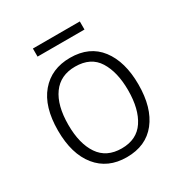

<svg xmlns="http://www.w3.org/2000/svg" viewBox="-160 -793 882 925"><g transform="rotate(-30 281.5 -330.0)"><path d="M282 10Q177 10 117.5 -63.5Q58 -137 58 -267Q58 -399 118.5 -470.5Q179 -542 283 -542Q391 -542 448 -467.5Q505 -393 505 -266Q505 -137 447 -63.5Q389 10 282 10ZM282 -39Q366 -39 407 -100.5Q448 -162 448 -267Q448 -368 409 -430.5Q370 -493 283 -493Q201 -493 158 -433.5Q115 -374 115 -266Q115 -161 156.5 -100Q198 -39 282 -39ZM151 -625V-670H412V-625Z"/></g></svg>

Font: Noto Sans Mono SemiCondensed Light
Style: Regular
Weight: 300
Width: 4
Designer: Monotype Design Team
Foundry: Monotype Imaging Inc.
Version: Version 2.014; ttfautohint (v1.8.4.7-5d5b)